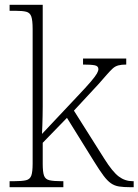

<svg xmlns="http://www.w3.org/2000/svg" viewBox="-20 -780 577 800"><path d="M20 0V-25H38Q72 -25 88.5 -29Q105 -33 110.5 -48.5Q116 -64 116 -98V-659Q116 -695 110.5 -711Q105 -727 89.5 -731Q74 -735 46 -735H20V-760H158V-374Q158 -356 158 -336Q158 -316 157.5 -296.5Q157 -277 156.5 -258Q156 -239 155 -222L300 -376Q340 -418 359 -440.5Q378 -463 384 -474Q390 -485 390 -492Q390 -505 374.5 -508Q359 -511 326 -511V-536H506V-511Q486 -511 473 -507.5Q460 -504 450 -495Q440 -486 426 -470Q412 -454 390 -429L288 -319L415 -118Q449 -64 475 -44.5Q501 -25 533 -25H537V0H523Q495 0 476 -3Q457 -6 442 -16.5Q427 -27 411 -48.5Q395 -70 372 -107L259 -289L158 -185V-97Q158 -63 163.5 -48Q169 -33 186 -29Q203 -25 236 -25H244V0Z"/></svg>

Font: Noto Serif Armenian ExtraLight
Style: Regular
Weight: 250
Version: Version 2.007